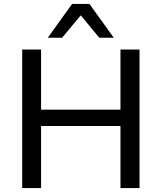

<svg xmlns="http://www.w3.org/2000/svg" viewBox="-20 -957 823 977"><path d="M93 0V-705H189V-399H593V-705H690V0H593V-316H189V0ZM223 -765 347 -937H435L559 -765H485L391 -879L296 -765Z"/></svg>

Font: Nunito Sans 10pt Medium
Style: Regular
Weight: 500
Designer: Vernon Adams
Foundry: Vernon Adams
Version: Version 3.101;gftools[0.9.27]